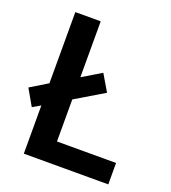

<svg xmlns="http://www.w3.org/2000/svg" viewBox="-131 -878 812 910"><g transform="rotate(20 275.0 -423.0)"><path d="M93 -66H519V-174H221V-386L365 -472L316 -555L221 -498V-780H93V-421L6 -368L53 -286L93 -309Z"/></g></svg>

Font: Noto Sans Malayalam UI SemiBold
Style: Regular
Weight: 600
Designer: Jelle Bosma - Monotype Design Team
Foundry: Monotype Imaging Inc.
Version: Version 2.104